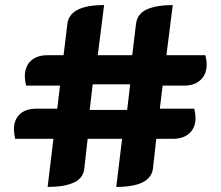

<svg xmlns="http://www.w3.org/2000/svg" viewBox="-20 -729 871 758"><path d="M191 -181H40Q35 -203 35 -218Q35 -257 58.5 -278.5Q82 -300 124 -300H206L217 -391H83Q78 -413 78 -427Q78 -467 102 -489Q126 -511 167 -511H231L246 -635Q255 -709 391 -709L366 -511H502L517 -635Q522 -675 560 -692Q598 -709 662 -709L637 -511H791Q796 -489 796 -475Q796 -436 772 -413.5Q748 -391 707 -391H622L611 -300H747Q752 -278 752 -264Q752 -225 728 -203Q704 -181 663 -181H597L584 -65Q576 9 439 9L462 -181H326L313 -65Q309 -25 271 -8Q233 9 168 9ZM482 -295 494 -396H346L334 -295Z"/></svg>

Font: K2D ExtraBold
Style: Regular
Weight: 800
Designer: Katatrad Aksorn Co.,Ltd.
Foundry: Cadson Demak Co.,Ltd.
Version: Version 1.000; ttfautohint (v1.6)